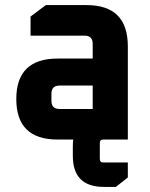

<svg xmlns="http://www.w3.org/2000/svg" viewBox="-20 -548 590 754"><path d="M206 0Q44 0 44 -159Q44 -318 206 -318H344V-376Q344 -408 312 -408H100V-483L160 -528H320Q482 -528 482 -366V0ZM182 -152Q182 -120 214 -120H344V-212H214Q182 -212 182 -180ZM266 26Q266 -96 388 -96H408V0H385Q372 0 372 14V76Q372 90 385 90H482V149L435 186H388Q266 186 266 64Z"/></svg>

Font: Oxanium
Style: Bold
Weight: 700
Designer: Severin Meyer
Version: Version 2.000